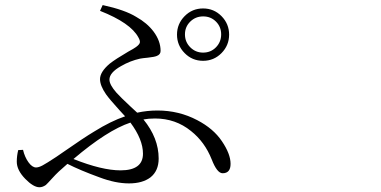

<svg xmlns="http://www.w3.org/2000/svg" viewBox="-20 -749 1540 777"><path d="M139.6 8.8Q115.2 8.8 82 -25.4Q47.9 -60.5 47.9 -94.7Q47.9 -118.2 53.7 -141.6L73.2 -142.6Q80.1 -113.3 95.2 -92.3Q110.4 -71.3 126 -71.3Q136.7 -71.3 152.3 -79.6Q168 -87.9 208 -114.3Q217.8 -121.1 236.3 -133.8Q320.3 -192.4 361.3 -216.8Q428.7 -258.8 486.3 -278.3Q478.5 -287.1 462.9 -303.7Q423.8 -346.7 409.2 -367.2Q384.8 -402.3 384.8 -428.7Q384.8 -458 423.8 -491.2Q447.3 -509.8 499 -540Q522.5 -552.7 530.3 -558.6Q543.9 -568.4 545.9 -576.2Q547.9 -584 540 -597.7Q508.8 -656.2 384.8 -705.1L395.5 -728.5Q485.4 -709 531.2 -680.7Q575.2 -656.2 601.6 -621.1Q629.9 -583 629.9 -543Q629.9 -528.3 614.3 -522.5Q605.5 -518.6 578.1 -515.6Q557.6 -513.7 546.9 -511.7Q506.8 -502.9 469.7 -481.4Q422.9 -455.1 422.9 -426.8Q422.9 -406.2 451.2 -374Q467.8 -355.5 509.8 -316.4Q527.3 -300.8 535.2 -293Q575.2 -301.8 617.2 -301.8Q704.1 -301.8 778.3 -262.7Q843.8 -228.5 877.9 -177.7Q913.1 -126 913.1 -85.9Q913.1 -47.9 880.9 -47.9Q858.4 -47.9 836.9 -103.5Q808.6 -174.8 752.9 -218.8Q690.4 -269.5 607.4 -269.5Q581.1 -269.5 560.5 -265.6Q622.1 -190.4 622.1 -107.4Q622.1 -57.6 588.9 -31.2Q556.6 -6.8 502 -6.8Q447.3 -6.8 382.8 -31.2Q304.7 -59.6 252.9 -85.9L217.8 -54.7Q206.1 -43.9 187.5 -23.4Q171.9 -5.9 165 0Q152.3 8.8 139.6 8.8ZM467.8 -59.6Q558.6 -59.6 558.6 -127Q558.6 -184.6 507.8 -252.9Q414.1 -221.7 277.3 -105.5Q392.6 -59.6 467.8 -59.6ZM801.8 -714.8Q845.7 -714.8 876.5 -683.6Q907.2 -652.3 907.2 -608.9Q907.2 -565.4 876.5 -534.2Q845.7 -502.9 801.8 -502.9Q757.8 -502.9 727.1 -534.2Q696.3 -565.4 696.3 -608.9Q696.3 -652.3 727.1 -683.6Q757.8 -714.8 801.8 -714.8ZM801.8 -536.1Q833 -536.1 854 -557.6Q875 -579.1 875 -609.9Q875 -640.6 854 -661.6Q833 -682.6 802.2 -682.6Q771.5 -682.6 750 -661.6Q728.5 -640.6 728.5 -609.9Q728.5 -579.1 750 -557.6Q771.5 -536.1 801.8 -536.1Z"/></svg>

Font: Bpmf Zihi Box R
Style: R
Weight: 400
Foundry: But Ko
Version: Version 1.320